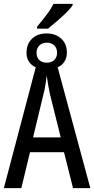

<svg xmlns="http://www.w3.org/2000/svg" viewBox="-20 -979 490 999"><path d="M173 -840Q215 -891 232 -915Q249 -939 258 -959H358V-952Q336 -916 230 -830H173ZM166 -629Q144 -638 131 -657.5Q118 -677 118 -704Q118 -750 146.5 -777.5Q175 -805 223 -805Q269 -805 298.5 -778Q328 -751 328 -706Q328 -678 315 -658Q302 -638 280 -629L450 0H360L313 -187H136L91 0H0ZM277 -705Q277 -728 262.5 -742.5Q248 -757 224 -757Q200 -757 185 -742.5Q170 -728 170 -705Q170 -681 184 -667Q198 -653 224 -653Q248 -653 262.5 -667Q277 -681 277 -705ZM296 -264 240 -489Q231 -529 223 -586Q221 -564 212 -513L152 -264Z"/></svg>

Font: Noto Sans UI Cond
Style: Regular
Weight: 400
Width: 3
Designer: Monotype Design Team
Foundry: Monotype Imaging Inc.
Version: Version 1.001